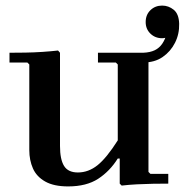

<svg xmlns="http://www.w3.org/2000/svg" viewBox="-20 -658 662 688"><path d="M224 10Q173 10 142 -7.5Q111 -25 98 -54.5Q85 -84 85 -120V-449H195V-135Q195 -87 209.5 -63.5Q224 -40 259 -40Q297 -40 329.5 -66Q362 -92 402 -155V-90Q374 -45 332 -17.5Q290 10 224 10ZM85 -427 78 -434H14V-469Q40 -469 70.5 -469.5Q101 -470 131.5 -472Q162 -474 188 -477L195 -469V-434ZM416 7 409 0V-90H402V-449H512V-42L519 -35H583V0Q557 0 528 0.5Q499 1 470.5 2.5Q442 4 416 7ZM402 -427 395 -434H331V-469H493L512 -434ZM493 -434V-469Q518 -470 534.5 -478Q551 -486 561.5 -501.5Q572 -517 577 -537L602 -538Q597 -532 584 -526.5Q571 -521 561 -521Q536 -521 519 -537.5Q502 -554 502 -579Q502 -605 519 -621.5Q536 -638 561 -638Q584 -638 602.5 -623Q621 -608 622 -573Q623 -536 607 -504.5Q591 -473 562.5 -453.5Q534 -434 493 -434Z"/></svg>

Font: Brygada 1918 SemiBold
Style: Regular
Weight: 600
Designer: Mateusz Machalski | Borys Kosmynka | Przemek Hoffer
Foundry: NIEPODLEGLA 2018
Version: Version 3.006